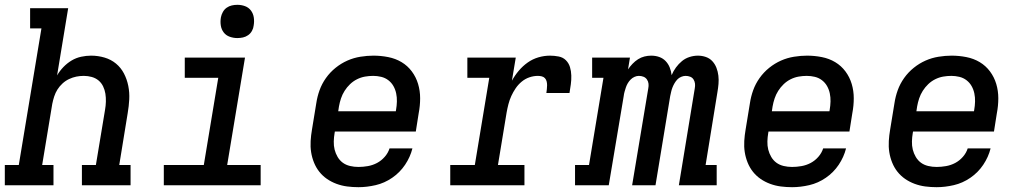

<svg xmlns="http://www.w3.org/2000/svg" viewBox="-29 -769 4249 797"><path d="M-9 0V-84H49L143 -651H96V-735H254L208 -456Q219 -475 234.5 -491Q250 -507 268.5 -518Q287 -529 308 -533.5Q329 -538 349 -538Q378 -538 405 -530Q432 -522 452.5 -505Q473 -488 485.5 -464Q498 -440 503.5 -412.5Q509 -385 507.5 -356.5Q506 -328 501 -299L466 -84H513V0H311V-84H369L407 -313Q410 -330 410.5 -347Q411 -364 408.5 -380Q406 -396 399 -410.5Q392 -425 380 -435Q368 -445 352 -449.5Q336 -454 319 -454Q303 -454 288 -451Q273 -448 258 -441Q243 -434 230.5 -422.5Q218 -411 209.5 -397.5Q201 -384 196 -368.5Q191 -353 188 -338L146 -84H193V0Z M651 0V-84H817L877 -446H738V-530H988L914 -84H1053V0ZM956 -611Q940 -611 924.5 -616.5Q909 -622 899.5 -634.5Q890 -647 887.5 -663.5Q885 -680 888 -697Q890 -708 896 -719Q902 -730 912 -737Q922 -744 933.5 -746.5Q945 -749 956 -749Q973 -749 988 -743.5Q1003 -738 1012.5 -725.5Q1022 -713 1024.5 -696.5Q1027 -680 1024 -663Q1023 -652 1017 -641Q1011 -630 1001 -623Q991 -616 979.5 -613.5Q968 -611 956 -611Z M1459 8Q1435 8 1412 5Q1389 2 1367.5 -6Q1346 -14 1328 -26.5Q1310 -39 1296.5 -56Q1283 -73 1274.5 -94Q1266 -115 1262.5 -137.5Q1259 -160 1260.5 -184Q1262 -208 1266 -231L1284 -341Q1288 -368 1297.5 -394.5Q1307 -421 1324 -445Q1341 -469 1364 -487.5Q1387 -506 1413 -517.5Q1439 -529 1467 -533.5Q1495 -538 1521 -538Q1552 -538 1582.5 -532Q1613 -526 1638 -511Q1663 -496 1680.5 -472.5Q1698 -449 1706.5 -420.5Q1715 -392 1715 -361Q1715 -330 1709 -299L1697 -223H1361L1360 -217Q1357 -200 1356.5 -182Q1356 -164 1360 -148Q1364 -132 1372.5 -117.5Q1381 -103 1394 -93.5Q1407 -84 1424 -80Q1441 -76 1459 -76Q1478 -76 1498 -79.5Q1518 -83 1536 -92.5Q1554 -102 1568 -118Q1582 -134 1588 -153H1683Q1674 -117 1652.5 -85Q1631 -53 1599 -31Q1567 -9 1530.5 -0.5Q1494 8 1459 8ZM1375 -307H1614L1615 -313Q1618 -330 1618.5 -347.5Q1619 -365 1615.5 -381.5Q1612 -398 1604 -412Q1596 -426 1583 -436Q1570 -446 1553.5 -450Q1537 -454 1520 -454Q1503 -454 1486 -451Q1469 -448 1453 -440Q1437 -432 1424 -419.5Q1411 -407 1401.5 -392Q1392 -377 1386.5 -360.5Q1381 -344 1378 -327Z M1840 0V-84H1942L2002 -446H1911V-530H2112L2096 -434Q2108 -456 2124.5 -475.5Q2141 -495 2161.5 -509.5Q2182 -524 2206 -531Q2230 -538 2254 -538Q2272 -538 2290 -534.5Q2308 -531 2320 -519Q2332 -507 2337 -490.5Q2342 -474 2342.5 -455.5Q2343 -437 2340.5 -419Q2338 -401 2335 -383H2239Q2240 -391 2241 -399Q2242 -407 2242 -415.5Q2242 -424 2240 -431.5Q2238 -439 2233 -444.5Q2228 -450 2220 -452Q2212 -454 2204 -454Q2186 -454 2168.5 -448Q2151 -442 2136.5 -430Q2122 -418 2111.5 -402.5Q2101 -387 2093.5 -370.5Q2086 -354 2081.5 -336.5Q2077 -319 2074 -302L2038 -84H2148V0Z M2358 0V-84H2416L2476 -446H2429V-530H2586L2578 -481Q2586 -493 2596.5 -504Q2607 -515 2619.5 -523Q2632 -531 2646 -534.5Q2660 -538 2674 -538Q2674 -538 2674 -538Q2674 -538 2674 -538Q2692 -538 2707.5 -532.5Q2723 -527 2734 -515.5Q2745 -504 2751 -489Q2757 -474 2759 -457Q2766 -474 2777 -489Q2788 -504 2802 -515.5Q2816 -527 2833.5 -532.5Q2851 -538 2868 -538Q2868 -538 2868 -538Q2868 -538 2868 -538Q2885 -538 2901 -532.5Q2917 -527 2928 -515Q2939 -503 2945 -487.5Q2951 -472 2953 -455Q2955 -438 2953.5 -420.5Q2952 -403 2949 -386L2900 -84H2946V0H2789L2855 -402Q2857 -412 2856 -421.5Q2855 -431 2850 -439Q2845 -447 2836 -450.5Q2827 -454 2817 -454Q2808 -454 2798.5 -450Q2789 -446 2782.5 -439Q2776 -432 2771 -423.5Q2766 -415 2762.5 -406Q2759 -397 2757 -388Q2755 -379 2753 -370L2692 0H2595L2662 -402Q2664 -412 2663 -421.5Q2662 -431 2656.5 -439Q2651 -447 2642 -450.5Q2633 -454 2623 -454Q2614 -454 2605 -450Q2596 -446 2589 -439Q2582 -432 2577 -423.5Q2572 -415 2569 -406Q2566 -397 2563.5 -388Q2561 -379 2560 -370L2498 0Z M3259 8Q3235 8 3212 5Q3189 2 3167.5 -6Q3146 -14 3128 -26.5Q3110 -39 3096.5 -56Q3083 -73 3074.5 -94Q3066 -115 3062.5 -137.5Q3059 -160 3060.5 -184Q3062 -208 3066 -231L3084 -341Q3088 -368 3097.5 -394.5Q3107 -421 3124 -445Q3141 -469 3164 -487.5Q3187 -506 3213 -517.5Q3239 -529 3267 -533.5Q3295 -538 3321 -538Q3352 -538 3382.5 -532Q3413 -526 3438 -511Q3463 -496 3480.5 -472.5Q3498 -449 3506.5 -420.5Q3515 -392 3515 -361Q3515 -330 3509 -299L3497 -223H3161L3160 -217Q3157 -200 3156.5 -182Q3156 -164 3160 -148Q3164 -132 3172.5 -117.5Q3181 -103 3194 -93.5Q3207 -84 3224 -80Q3241 -76 3259 -76Q3278 -76 3298 -79.5Q3318 -83 3336 -92.5Q3354 -102 3368 -118Q3382 -134 3388 -153H3483Q3474 -117 3452.5 -85Q3431 -53 3399 -31Q3367 -9 3330.5 -0.5Q3294 8 3259 8ZM3175 -307H3414L3415 -313Q3418 -330 3418.5 -347.5Q3419 -365 3415.5 -381.5Q3412 -398 3404 -412Q3396 -426 3383 -436Q3370 -446 3353.5 -450Q3337 -454 3320 -454Q3303 -454 3286 -451Q3269 -448 3253 -440Q3237 -432 3224 -419.5Q3211 -407 3201.5 -392Q3192 -377 3186.5 -360.5Q3181 -344 3178 -327Z M3859 8Q3835 8 3812 5Q3789 2 3767.5 -6Q3746 -14 3728 -26.5Q3710 -39 3696.5 -56Q3683 -73 3674.5 -94Q3666 -115 3662.5 -137.5Q3659 -160 3660.5 -184Q3662 -208 3666 -231L3684 -341Q3688 -368 3697.5 -394.5Q3707 -421 3724 -445Q3741 -469 3764 -487.5Q3787 -506 3813 -517.5Q3839 -529 3867 -533.5Q3895 -538 3921 -538Q3952 -538 3982.5 -532Q4013 -526 4038 -511Q4063 -496 4080.5 -472.5Q4098 -449 4106.5 -420.5Q4115 -392 4115 -361Q4115 -330 4109 -299L4097 -223H3761L3760 -217Q3757 -200 3756.5 -182Q3756 -164 3760 -148Q3764 -132 3772.5 -117.5Q3781 -103 3794 -93.5Q3807 -84 3824 -80Q3841 -76 3859 -76Q3878 -76 3898 -79.5Q3918 -83 3936 -92.5Q3954 -102 3968 -118Q3982 -134 3988 -153H4083Q4074 -117 4052.5 -85Q4031 -53 3999 -31Q3967 -9 3930.5 -0.5Q3894 8 3859 8ZM3775 -307H4014L4015 -313Q4018 -330 4018.5 -347.5Q4019 -365 4015.5 -381.5Q4012 -398 4004 -412Q3996 -426 3983 -436Q3970 -446 3953.5 -450Q3937 -454 3920 -454Q3903 -454 3886 -451Q3869 -448 3853 -440Q3837 -432 3824 -419.5Q3811 -407 3801.5 -392Q3792 -377 3786.5 -360.5Q3781 -344 3778 -327Z"/></svg>

Font: Iosevka Curly Slab MdExObl
Style: Regular
Weight: 500
Width: 7
Italic angle: -9°
Monospace: yes
Designer: Belleve Invis
Foundry: Belleve Invis
Version: Version 11.1.0; ttfautohint (v1.8.3)